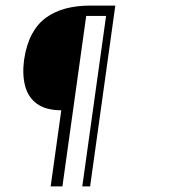

<svg xmlns="http://www.w3.org/2000/svg" viewBox="-20 -605 640 686"><path d="M161 61 199 -211Q145 -211 113 -233.5Q81 -256 70 -297Q59 -338 66 -391Q74 -445 94 -482.5Q114 -520 144.5 -542Q175 -564 214.5 -574.5Q254 -585 302 -585H392L302 61H274L359 -548H288L203 61Z"/></svg>

Font: Alumni Sans Light
Style: Italic
Weight: 300
Italic angle: -8°
Version: Version 1.016